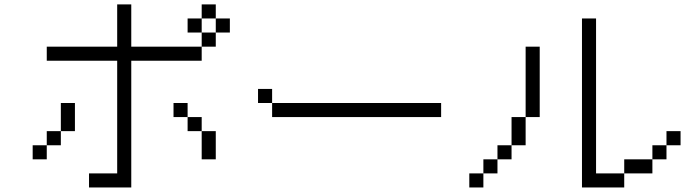

<svg xmlns="http://www.w3.org/2000/svg" viewBox="-20 -832 3040 852"><path d="M1000 -687.5V-750H937.5V-687.5H875V-625H562.5V-812.5H500V-625H187.5V-562.5H500Q500 -562.5 500 -62.5H375V0H562.5V-562.5H875V-625H937.5V-687.5ZM187.5 -187.5H125V-125H187.5ZM187.5 -187.5H250V-250H187.5ZM875 -250Q875 -250 875 -125H937.5Q937.5 -125 937.5 -250ZM250 -250H312.5Q312.5 -250 312.5 -375H250Q250 -375 250 -250ZM875 -250V-312.5H812.5V-250ZM812.5 -312.5V-375H750V-312.5ZM875 -687.5V-750H812.5V-687.5ZM875 -750H937.5V-812.5H875Z M1937.5 -312.5V-375H1187.5V-312.5ZM1187.5 -375V-437.5H1125V-375Z M3000 -187.5V-250H2937.5V-187.5H2875V-125H2750V-62.5H2625V-750H2562.5Q2562.5 -750 2562.5 0H2750V-62.5H2875V-125H2937.5V-187.5ZM2125 -62.5H2062.5V0H2125ZM2125 -62.5H2187.5V-125H2125ZM2187.5 -125H2250V-187.5H2187.5ZM2250 -187.5H2312.5Q2312.5 -187.5 2312.5 -312.5H2250Q2250 -312.5 2250 -187.5ZM2312.5 -312.5H2375V-625H2312.5Z"/></svg>

Font: BFUnifontExMono
Style: Regular
Weight: 500
Version: Version 15.0.06